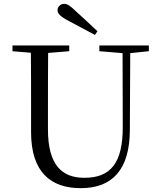

<svg xmlns="http://www.w3.org/2000/svg" viewBox="-20 -965 837 1001"><path d="M488 -802C450 -838 413 -873 377 -905C346 -935 331 -945 315 -945C295 -945 280 -930 280 -912C280 -895 294 -879 336 -857C382 -832 428 -808 475 -783ZM498 -698 619 -688 620 -306C621 -114 556 -38 420 -38C302 -38 230 -105 230 -291V-391C230 -493 230 -591 231 -689L341 -698V-728H45V-698L141 -690C142 -591 142 -491 142 -391V-276C142 -66 246 16 401 16C567 16 656 -82 657 -286L659 -688L756 -698V-728H498Z"/></svg>

Font: Harano Aji Mincho KR
Style: Regular
Weight: 400
Foundry: Masamichi Hosoda
Version: HaranoAjiMinchoKR-Regular version 20230610;ttx 4.39.4